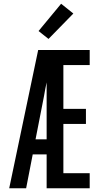

<svg xmlns="http://www.w3.org/2000/svg" viewBox="-20 -1001 540 1021"><path d="M29 0 183 -735H457V-655H317V-422H437V-342H317V-80H457V0H228V-180H154L119 0ZM169 -260H228V-563Q224 -545 220.5 -526.5Q217 -508 214 -490ZM238 -794 185 -836 305 -981 370 -929Z"/></svg>

Font: Iosevka Bendy Medium
Style: Regular
Weight: 500
Monospace: yes
Designer: Belleve Invis
Foundry: Belleve Invis
Version: Version 30.1.2